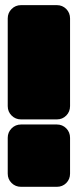

<svg xmlns="http://www.w3.org/2000/svg" viewBox="-20 -720 300 740"><path d="M199.2 -259.8H61Q39.6 -259.8 24.7 -274.7Q9.8 -289.6 9.8 -311V-648.9Q9.8 -670.4 24.7 -685.3Q39.6 -700.2 61 -700.2H199.2Q220.7 -700.2 235.4 -685.3Q250 -670.4 250 -648.9V-311Q250 -289.6 235.4 -274.7Q220.7 -259.8 199.2 -259.8ZM199.2 0H61Q39.6 0 24.7 -14.6Q9.8 -29.3 9.8 -50.8V-189Q9.8 -210.4 24.7 -225.3Q39.6 -240.2 61 -240.2H199.2Q220.7 -240.2 235.4 -225.3Q250 -210.4 250 -189V-50.8Q250 -29.3 235.4 -14.6Q220.7 0 199.2 0Z"/></svg>

Font: Nastup Soft
Style: Regular
Weight: 400
Designer: Maksym Kobuzan
Foundry: Zakznak
Version: Version 1.020;hotconv 1.0.109;makeotfexe 2.5.65596